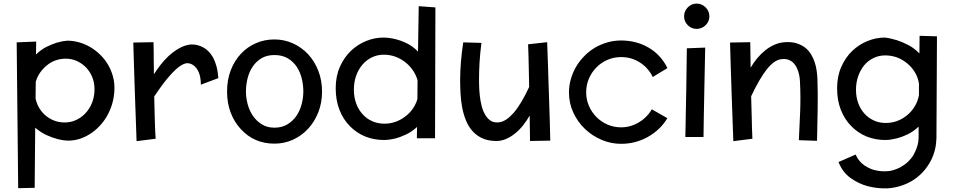

<svg xmlns="http://www.w3.org/2000/svg" viewBox="-20 -741 5250 1057"><path d="M80.1 294.9 71.8 -507.8 179.2 -512.2 178.2 -440.9Q206.1 -468.3 236.3 -483.2Q266.6 -498 292 -505.9Q323.2 -515.1 350.1 -517.1Q383.8 -517.1 416 -507.8Q481.9 -488.8 532.2 -439Q557.1 -415 574.7 -384.8Q592.3 -355 601.8 -320.1Q611.3 -285.2 609.9 -247.1Q608.4 -206.1 597.2 -168Q574.7 -94.2 524.9 -43.9Q501 -19 473.1 -2Q416.5 33.2 356.9 33.2Q327.1 32.7 296.4 24.4Q269.5 17.6 237.3 3.2Q205.1 -11.2 173.8 -38.1L170.9 293ZM500 -237.8Q503.9 -312 458.5 -364.3Q436.5 -389.2 406.2 -403.8Q376 -418.5 339.8 -418Q280.8 -417 236.6 -380.1Q192.4 -343.3 176.8 -291L175.8 -198.2Q183.1 -166 199 -141.6Q214.8 -117.2 235.8 -101.1Q278.8 -67.9 332 -66.9Q366.2 -65.9 396.2 -79.1Q426.3 -92.3 448.7 -115.7Q471.2 -139.2 484.6 -170.4Q498 -201.7 500 -237.8Z M1182.1 -311 1085.9 -274.9Q1085.4 -316.4 1074.5 -342.3Q1063.5 -368.2 1045.4 -381.3Q1028.3 -394 1006.8 -393.1Q992.7 -390.6 978 -381.8Q962.9 -372.6 946.5 -357.4Q930.2 -342.3 914.1 -323.7Q905.8 -314.5 897.9 -304.7Q890.1 -294.9 882.3 -285.2Q867.2 -265.6 853.5 -245.8Q839.8 -226.1 829.1 -210Q829.6 -189.9 830.1 -164.3Q830.6 -138.7 831.3 -114Q832 -89.4 832.5 -72.3Q833.5 -41.5 834.5 -16.8Q835.4 7.8 836.9 22.9L731.9 36.1L722.2 -237.8Q721.2 -265.6 720.2 -297.6Q719.2 -329.6 718.3 -358.2Q717.3 -386.7 716.8 -403.3Q714.8 -472.2 713.9 -506.8L825.2 -508.8Q825.7 -493.7 825.7 -478.8Q825.7 -463.9 826.2 -448.2Q826.2 -432.6 826.2 -418.2Q826.2 -403.8 826.7 -391.1Q827.1 -376 827.1 -361.1Q827.1 -346.2 827.1 -332Q841.3 -354.5 861.8 -381.3Q882.3 -408.2 907.7 -432.1Q933.6 -456.1 963.9 -473.9Q994.1 -491.7 1028.8 -496.1Q1066.9 -498 1100.1 -479.5Q1113.8 -471.7 1127.2 -458.7Q1140.6 -445.8 1152.3 -425.8Q1163.6 -405.3 1171.4 -377.2Q1179.2 -349.1 1182.1 -311Z M1752.9 -236.8Q1752.9 -175.3 1732.4 -123Q1711.9 -70.8 1676.3 -32.2Q1640.6 6.3 1592.8 28.1Q1544.9 49.8 1490.7 49.8Q1379.9 49.8 1306.6 -29.3Q1271 -66.9 1250.5 -119.6Q1230 -172.4 1230 -236.8Q1230 -301.8 1250.5 -354.7Q1271 -407.7 1306.6 -445.3Q1341.8 -482.9 1389.2 -503.4Q1436.5 -523.9 1490.7 -523.9Q1544.9 -523.9 1592.8 -502.2Q1640.6 -480.5 1676.3 -442.4Q1711.9 -403.8 1732.4 -351.3Q1752.9 -298.8 1752.9 -236.8ZM1649.9 -237.8Q1649.9 -272.9 1641.1 -309.1Q1632.3 -345.2 1613.3 -373.5Q1594.2 -402.3 1564 -420.2Q1533.7 -438 1490.7 -438Q1449.2 -438 1419.4 -420.2Q1389.6 -402.3 1370.6 -373.5Q1351.6 -345.2 1342.8 -309.1Q1334 -272.9 1334 -237.8Q1334 -202.6 1343.5 -167.2Q1353 -131.8 1372.6 -103Q1392.1 -74.7 1421.6 -56.4Q1451.2 -38.1 1490.7 -38.1Q1532.2 -38.1 1562.3 -56.4Q1592.3 -74.7 1611.8 -103Q1631.3 -131.8 1640.6 -167.2Q1649.9 -202.6 1649.9 -237.8Z M2281.2 -457 2285.2 -707 2377 -700.2 2375 20H2274.9L2275.9 -42Q2248.5 -16.6 2217 -1.5Q2185.5 13.7 2157.2 21Q2126.5 28.8 2096.2 29.8Q1981 29.8 1905.8 -46.9Q1869.6 -83.5 1848.9 -136.2Q1828.1 -189 1828.1 -254.9Q1828.1 -321.3 1851.3 -373.3Q1874.5 -425.3 1911.6 -460.9Q1949.2 -496.6 1996.1 -515.4Q2043 -534.2 2090.8 -534.2Q2123.5 -533.7 2157.2 -525.4Q2186 -518.6 2219.2 -502.7Q2252.4 -486.8 2281.2 -457ZM2096.2 -60.1Q2157.7 -60.1 2208.5 -97.7Q2259.3 -134.8 2277.8 -194.8L2278.8 -298.8Q2270 -330.1 2251.5 -356.2Q2232.9 -382.3 2208 -400.9Q2155.8 -439.9 2093.3 -439.9Q2057.1 -439.9 2026.9 -425Q1996.6 -410.2 1974.6 -384.3Q1952.6 -358.4 1940.4 -323.2Q1928.2 -288.1 1928.2 -247.1Q1928.2 -206.1 1940.7 -171.9Q1953.1 -137.7 1975.6 -112.8Q1997.6 -87.9 2028.6 -74Q2059.6 -60.1 2096.2 -60.1Z M3009.3 33.2 2897.9 35.2 2896 -105Q2879.9 -76.2 2859.4 -50.5Q2838.9 -24.9 2814.9 -5.9Q2791 13.7 2763.9 24.9Q2736.8 36.1 2707 35.2Q2662.6 33.7 2631.8 18.6Q2600.6 3.4 2578.9 -22Q2557.1 -47.4 2544.4 -80.1Q2530.8 -114.3 2524.4 -149.4Q2517.6 -186 2515.4 -224.4Q2513.2 -262.7 2513.2 -298.8Q2513.2 -349.6 2517.6 -401.6Q2522 -453.6 2530.3 -507.8L2630.4 -504.9Q2622.6 -444.3 2619.9 -396Q2617.2 -347.7 2617.2 -311Q2617.2 -302.7 2617.2 -292.2Q2617.2 -281.7 2617.7 -269Q2618.2 -243.7 2621.3 -215.1Q2624.5 -186.5 2631.3 -158.7Q2637.7 -131.8 2650.9 -109.4Q2663.6 -87.4 2682.4 -75.7Q2701.2 -64 2729 -67.9Q2766.1 -72.8 2807.6 -119.6Q2848.6 -166.5 2893.1 -262.2L2890.6 -386.2Q2890.1 -409.2 2889.6 -427Q2889.2 -444.8 2888.7 -457Q2887.7 -486.3 2887.2 -497.1L2992.2 -508.8L2997.6 -357.4Q2998.5 -323.2 2999.5 -293Q3000.5 -262.7 3001.5 -235.8Q3002.4 -208.5 3003.4 -176Q3004.4 -143.6 3005.4 -115.2Q3006.3 -86.9 3006.8 -70.3Q3007.8 -35.6 3008.3 -9.8Q3008.8 16.1 3009.3 33.2Z M3653.3 -368.2 3654.3 -366.2 3573.2 -316.9 3572.3 -319.8Q3546.9 -369.6 3501 -398.2Q3455.1 -426.8 3399.4 -426.8Q3359.4 -426.8 3324.5 -411.6Q3289.6 -396.5 3263.7 -370.1Q3237.3 -343.8 3222.2 -308.3Q3207 -272.9 3207 -232.9Q3207 -193.4 3222.2 -158.2Q3237.3 -123 3263.7 -96.7Q3289.6 -70.3 3324.5 -55.2Q3359.4 -40 3399.4 -40Q3450.2 -40 3495.6 -66.4Q3541 -92.8 3566.4 -136.2L3568.4 -139.2L3653.3 -90.8L3652.3 -87.9Q3633.3 -56.2 3606.2 -30.8Q3579.1 -5.4 3545.9 13.2Q3478 50.8 3399.4 50.8Q3344.2 50.8 3293 29.3Q3241.7 7.8 3201.2 -30.3Q3161.1 -68.4 3136.7 -120.1Q3112.3 -171.9 3112.3 -232.9Q3112.3 -269.5 3122.6 -305.2Q3143.1 -377.4 3195.3 -430.7Q3208 -444.3 3222.7 -455.8Q3237.3 -467.3 3252.9 -477.1Q3284.7 -496.1 3321.8 -507.1Q3358.9 -518.1 3399.4 -518.1Q3483.4 -518.1 3551.3 -478.5Q3618.2 -439 3653.3 -368.2Z M3885.3 -650.9Q3885.3 -622.6 3864.5 -602.3Q3843.8 -582 3814.9 -582Q3786.6 -582 3766.4 -602.3Q3746.1 -622.6 3746.1 -650.9Q3746.1 -679.7 3766.4 -700.4Q3786.6 -721.2 3814.9 -721.2Q3843.8 -721.2 3864.5 -700.4Q3885.3 -679.7 3885.3 -650.9ZM3761.2 -475.1 3862.3 -479 3857.4 -244.6Q3855 -147.9 3854.5 -92.8Q3853 -25.4 3853 13.2H3752.9Q3753.4 -13.2 3754.2 -44.7Q3754.9 -76.2 3755.4 -112.3Q3756.3 -175.3 3758.3 -265.1Z M4122.1 22.9 4017.1 36.1 4007.3 -237.8Q4006.3 -265.6 4005.4 -297.6Q4004.4 -329.6 4003.4 -358.2Q4002.4 -386.7 4002 -403.3Q4000 -472.2 3999 -506.8L4110.4 -508.8L4112.3 -368.2Q4128.4 -396 4148.9 -420.7Q4169.4 -445.3 4193.4 -464.4Q4217.3 -483.4 4244.4 -495.1Q4271.5 -506.8 4301.3 -508.8Q4338.9 -511.2 4366.2 -502.4Q4393.6 -493.7 4413.1 -478.3Q4432.6 -462.9 4445.3 -441.4Q4458.5 -419.4 4465.3 -397.5Q4472.7 -375 4475.8 -352.3Q4479 -329.6 4480 -311Q4482.9 -227.1 4481.4 -142.1Q4480 -57.1 4478 34.2L4377.9 30.8Q4381.8 -47.9 4385 -126.5Q4388.2 -205.1 4384.3 -285.2Q4384.3 -302.2 4380.4 -324.5Q4376.5 -346.7 4366.2 -368.7Q4358.9 -383.8 4347.2 -395.5Q4335.4 -406.7 4318.6 -412.6Q4301.8 -418.5 4279.3 -415Q4240.7 -409.2 4201.2 -358.9Q4162.1 -310.1 4115.2 -210.9L4118.7 -85.9Q4119.1 -62.5 4119.6 -44.9Q4120.1 -27.3 4120.6 -15.1Q4121.6 13.2 4122.1 22.9Z M5041.5 -446.8 5042.5 -543.9 5138.2 -541 5135.3 20Q5134.8 35.6 5132.8 51.8Q5130.9 67.9 5127 83.5Q5111.3 147.5 5065.9 200.2Q5043 226.1 5013.7 246.6Q4983.9 266.6 4947.3 279.5Q4910.6 292.5 4867.2 295.9Q4809.6 297.9 4755.9 283.7Q4708 271 4663.1 239.3Q4618.2 207.5 4596.2 150.9L4690.4 109.9Q4707.5 148.4 4739 169.7Q4770.5 190.9 4803.2 197.3Q4838.9 205.1 4878.4 200.2Q4895.5 196.8 4910.4 191.4Q4925.3 186 4938 179.2Q4962.9 165 4980.7 147.7Q4998.5 130.4 5009.3 111.3Q5014.6 101.6 5018.8 92.3Q5022.9 83 5026.4 74.2Q5032.7 56.6 5034.9 42.2Q5037.1 27.8 5037.1 20V-43.9Q5007.8 -16.1 4976.3 -1.2Q4944.8 13.7 4918 20.5Q4902.3 24.4 4887 26.9Q4871.6 29.3 4856.4 29.8Q4741.2 29.8 4666 -46.9Q4629.9 -83.5 4609.1 -136.2Q4588.4 -189 4588.4 -254.9Q4588.4 -321.3 4611.6 -373.3Q4634.8 -425.3 4671.9 -460.9Q4709.5 -496.6 4756.3 -515.4Q4803.2 -534.2 4851.1 -534.2Q4884.3 -530.3 4918 -519.5Q4946.8 -510.3 4980 -493.2Q5013.2 -476.1 5041.5 -446.8ZM4856.4 -64Q4921.9 -64 4974.1 -106.9Q4998.5 -127 5015.6 -155Q5032.7 -183.1 5039.1 -216.8V-280.8Q5033.7 -315.4 5016.1 -344Q4998.5 -372.6 4973.1 -393.1Q4920.4 -436 4853.5 -436Q4818.4 -436 4788.8 -421.6Q4759.3 -407.2 4737.8 -381.8Q4716.8 -356.4 4704.6 -321.8Q4692.4 -287.1 4692.4 -247.1Q4692.4 -207 4704.6 -173.6Q4716.8 -140.1 4738.8 -115.7Q4760.3 -91.8 4790.3 -77.9Q4820.3 -64 4856.4 -64Z"/></svg>

Font: Preahvihear
Style: Regular
Weight: 400
Designer: Danh Hong
Version: Version 8.002; ttfautohint (v1.8.3)